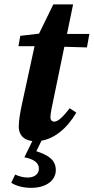

<svg xmlns="http://www.w3.org/2000/svg" viewBox="-20 -641 435 892"><path d="M65.7 -426.4H186L383.9 -420.7L395.2 -483.4H192.8V-488.5L74.2 -474.4L65.7 -426.4ZM81.2 -153.3C74 -119.5 67.2 -82.3 67.2 -53.2C67.2 -8.3 97.5 15.2 144.3 15.2C229.6 15.2 295.4 -50.4 334.5 -117.7L304 -138.1C270.9 -95.9 249.3 -75.9 231.7 -75.9C221.8 -75.9 214.2 -83.2 214.2 -97C214.2 -107 216.5 -120.8 220.3 -139.9L319.6 -620.5H227.7L146.6 -454.7L81.2 -153.3ZM93.2 89.9C134.4 97.6 160.7 113.6 160.7 142.6C160.7 168.3 139.1 183.8 108.5 183.8C89.2 183.8 69.5 178.6 50.4 170L32.2 208C52.5 221.7 86.5 231.7 124.1 231.7C199.6 231.7 239.3 193.4 239.3 149.8C239.3 102.1 206.1 76.7 126.5 54.9L140.1 79.5L179.3 -0.7H137.6L93.2 89.9Z"/></svg>

Font: Source Serif Variable
Style: Italic
Weight: 389
Italic angle: -12°
Designer: Frank Grießhammer
Foundry: Adobe Systems Incorporated
Version: Version 3.001;hotconv 1.0.111;makeotfexe 2.5.65597